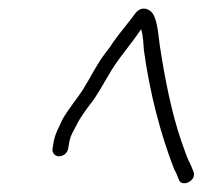

<svg xmlns="http://www.w3.org/2000/svg" viewBox="-20 -661 474 441"><path d="M136.7 -320 138.3 -330C141.6 -351.2 148 -357.9 156.4 -375C162.2 -387.7 179.4 -411.7 186.7 -421C202.1 -439.7 214.5 -464 228 -486C250.6 -526.6 279.1 -556 304.1 -594C308.8 -580.1 309.4 -560.2 310.5 -546C323.8 -447.9 348.5 -353.7 380.1 -272C384.9 -263.8 387.5 -257.7 390.4 -249C397.3 -228.9 433 -246 424.3 -267C420.6 -275.8 418.5 -282.4 413.2 -292C407.3 -304.8 402 -322.3 396.4 -337C373.6 -403.7 358.8 -479.7 347.1 -556C344 -578.6 341.8 -609.7 333.1 -626C327.8 -638.2 308.1 -650 292.1 -632C276.7 -610.8 256.1 -586.9 240.5 -565L232.6 -553C229.2 -548.3 225.4 -543.3 221.2 -538C203 -514.7 187.5 -482.2 171.3 -456.5C158.1 -435.4 135.8 -409.3 123.1 -386C114.7 -366.4 106.3 -355.2 102.3 -330L100.7 -320C99.1 -309.9 106.1 -302 115.8 -302C125.6 -302 135.1 -309.9 136.7 -320Z"/></svg>

Font: CiSf OpenHand
Style: Obl
Weight: 400
Foundry: Cannot Into Space Fonts
Version: Version 0.7892